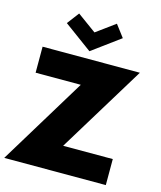

<svg xmlns="http://www.w3.org/2000/svg" viewBox="-129 -987 904 1080"><g transform="rotate(15 323.0 -447.0)"><path d="M46 -660H612.5L302 -151.5H591V0H-0.5L309 -508.5H46ZM307 -703.5 143.5 -823.5 196.5 -893.5 307 -813 416.5 -893 469.5 -823Z"/></g></svg>

Font: League Spartan Thin ExtraBold
Style: Regular
Weight: 800
Version: Version 2.002